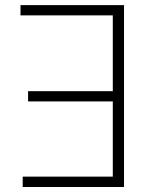

<svg xmlns="http://www.w3.org/2000/svg" viewBox="-20 -748 613 768"><path d="M476.1 -727.5V0H70.8V-41.5H431.2V-342.3H92.3V-383.3H431.2V-686.5H62V-727.5Z"/></svg>

Font: Inter Tight ExtraLight
Style: Regular
Weight: 250
Designer: Rasmus Andersson
Foundry: rsms
Version: Version 3.004